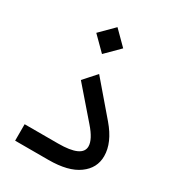

<svg xmlns="http://www.w3.org/2000/svg" viewBox="-169 -790 807 888"><g transform="rotate(30 235.0 -345.5)"><path d="M196.3 -547.9 268.1 -619.6 196.3 -691.4 124.5 -619.6ZM226.6 0C296.9 0 350.1 -13.2 386.7 -40C423.3 -66.4 441.4 -101.1 441.4 -143.6C441.4 -191.4 419.9 -240.7 376.5 -291.5L231 -461.4L171.9 -395L308.6 -237.3C340.3 -201.2 356 -170.9 356 -146.5C356 -107.4 313 -87.9 227.1 -87.9H48.8V0Z"/></g></svg>

Font: Shabnam
Style: Regular
Weight: 400
Foundry: DejaVu fonts team - Redesigned by Saber Rastikerdar - Based on Vazir font
Version: Version 5.0.1